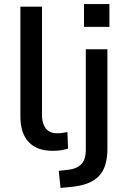

<svg xmlns="http://www.w3.org/2000/svg" viewBox="-20 -738 626 951"><path d="M240 9Q162 9 121.5 -35Q81 -79 81 -161V-705H188V-169Q188 -140 196.5 -119.5Q205 -99 221.5 -88.5Q238 -78 262 -78Q276 -78 288.5 -79.5Q301 -81 314 -84L317 -2Q298 4 280 6.5Q262 9 240 9ZM396 -605V-718H522V-605ZM280 193 271 108 318 103Q360 98 382.5 75.5Q405 53 405 4V-494H512V-2Q512 43 502 77Q492 111 470 134Q448 157 413 170.5Q378 184 329 188Z"/></svg>

Font: Nunito Sans 9pt SemiBold
Style: Regular
Weight: 600
Version: Version 3.101;gftools[0.9.27]